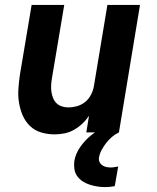

<svg xmlns="http://www.w3.org/2000/svg" viewBox="-20 -540 640 783"><path d="M203 8Q174 8 147.5 0Q121 -8 102 -26.5Q83 -45 72.5 -69.5Q62 -94 57.5 -121.5Q53 -149 55 -177.5Q57 -206 61 -234L109 -520H242L191 -216Q189 -203 188.5 -189.5Q188 -176 190 -163.5Q192 -151 197 -139Q202 -127 211 -118.5Q220 -110 232.5 -106Q245 -102 258 -102Q276 -102 294 -107Q312 -112 327 -124Q342 -136 351 -153.5Q360 -171 363 -189L418 -520H551L465 0H332L343 -68Q331 -50 315.5 -35.5Q300 -21 281.5 -10.5Q263 0 242.5 4Q222 8 203 8ZM409 223Q393 223 377 220.5Q361 218 345.5 213Q330 208 317 199.5Q304 191 295 178.5Q286 166 283.5 150Q281 134 283 117Q288 87 307.5 59Q327 31 353 10.5Q379 -10 410 -22.5Q441 -35 471 -39L465 0Q450 7 437 18Q424 29 413.5 42.5Q403 56 395 70.5Q387 85 384 101Q382 111 385.5 119.5Q389 128 396.5 133.5Q404 139 413 141Q422 143 432 143Q439 143 447 141.5Q455 140 462 139L448 219Q438 221 428.5 222Q419 223 409 223Z"/></svg>

Font: Iosevka Aile Extrabold Oblique
Style: Regular
Weight: 800
Italic angle: -9°
Designer: Belleve Invis
Foundry: Belleve Invis
Version: Version 31.1.0; ttfautohint (v1.8.4)